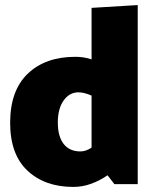

<svg xmlns="http://www.w3.org/2000/svg" viewBox="-20 -726 623 757"><path d="M523 0H431L404 -35Q374 -14 339.5 -1.5Q305 11 269 11Q157 11 88.5 -53Q20 -117 20 -242Q20 -369 89.5 -435.5Q159 -502 277 -502Q311 -502 341 -492V-695L523 -706ZM297 -129Q319 -129 341 -144V-349Q312 -362 289 -362Q254 -362 231 -330Q208 -298 208 -243Q208 -188 231 -158.5Q254 -129 297 -129Z"/></svg>

Font: Catamaran
Style: Regular
Weight: 900
Designer: Pria Ravichandran
Version: Version 1.001;PS 001.000;hotconv 1.0.70;makeotf.lib2.5.58329